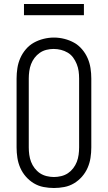

<svg xmlns="http://www.w3.org/2000/svg" viewBox="-20 -933 540 961"><path d="M250 8Q224 8 198 3Q172 -2 149.5 -15.5Q127 -29 109.5 -49Q92 -69 81.5 -93Q71 -117 67 -143Q63 -169 63 -195V-540Q63 -566 67 -592Q71 -618 81.5 -642Q92 -666 109.5 -686.5Q127 -707 149.5 -719.5Q172 -732 198 -738.5Q224 -745 250 -745Q276 -745 302 -738.5Q328 -732 350.5 -719.5Q373 -707 390.5 -686.5Q408 -666 418.5 -642Q429 -618 433 -592Q437 -566 437 -540V-195Q437 -169 433 -143Q429 -117 418.5 -93Q408 -69 390.5 -49Q373 -29 350.5 -15.5Q328 -2 302 3Q276 8 250 8ZM250 -47Q268 -47 286.5 -51.5Q305 -56 320 -66Q335 -76 346.5 -91Q358 -106 364.5 -123Q371 -140 373.5 -158.5Q376 -177 376 -195V-540Q376 -559 373.5 -577Q371 -595 364 -612.5Q357 -630 346 -645Q335 -660 319 -669.5Q303 -679 285 -683.5Q267 -688 248 -688Q230 -688 212 -683.5Q194 -679 179 -668.5Q164 -658 153 -643.5Q142 -629 135.5 -612Q129 -595 126.5 -576.5Q124 -558 124 -540V-195Q124 -177 126.5 -158.5Q129 -140 135.5 -123Q142 -106 153.5 -91Q165 -76 180 -66Q195 -56 213.5 -51.5Q232 -47 250 -47ZM100 -857V-913H400V-857Z"/></svg>

Font: Iosevka Slab Light
Style: Regular
Weight: 300
Monospace: yes
Designer: Belleve Invis
Foundry: Belleve Invis
Version: Version 11.1.0; ttfautohint (v1.8.3)